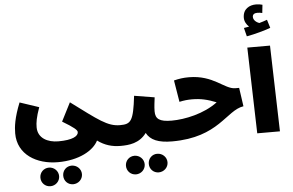

<svg xmlns="http://www.w3.org/2000/svg" viewBox="-73 -1116 2286 1500"><g transform="rotate(-5 1070.0 -366.5)"><path d="M24 -164C24 3 172 89 337 89C505 89 619 22 656 -53C713 -11 772 5 836 5C889 5 921 -27 921 -78C921 -120 895 -157 846 -157C748 -157 680 -214 471 -369L397 -224C486 -171 512 -148 512 -132C512 -100 466 -73 355 -73C272 -73 195 -111 195 -197C195 -233 201 -274 229 -352L79 -402C32 -285 24 -215 24 -164ZM441 271C482 271 516 239 516 198C516 157 482 125 441 125C400 125 369 157 369 198C369 239 400 271 441 271ZM263 271C303 271 337 239 337 198C337 157 303 125 263 125C222 125 190 157 190 198C190 239 222 271 263 271Z M836 5C901 5 984 -2 1040 -79C1070 -22 1132 5 1241 5C1293 5 1326 -27 1326 -78C1326 -120 1300 -157 1251 -157C1154 -157 1124 -182 1124 -241C1124 -279 1131 -322 1134 -350L975 -376C952 -178 931 -157 846 -157ZM1115 237C1156 237 1190 205 1190 164C1190 123 1156 91 1115 91C1074 91 1043 123 1043 164C1043 205 1074 237 1115 237ZM937 237C977 237 1011 205 1011 164C1011 123 977 91 937 91C896 91 864 123 864 164C864 205 896 237 937 237Z M1241 5C1607 5 1683 -200 1819 -220L1798 -366H1768C1683 -366 1607 -483 1413 -483C1369 -483 1336 -478 1296 -468L1324 -298C1360 -306 1390 -309 1423 -309C1491 -309 1546 -296 1613 -269C1507 -189 1355 -157 1251 -157Z M1893 -762C1961 -774 2033 -795 2081 -812L2061 -877C2042 -870 2021 -863 1999 -857C1979 -864 1953 -882 1953 -909C1953 -927 1966 -938 1990 -938C2004 -938 2017 -936 2029 -933L2036 -997C2023 -1001 2006 -1004 1985 -1004C1935 -1004 1882 -978 1882 -908C1882 -879 1898 -853 1917 -836C1907 -834 1893 -832 1876 -829ZM1908 0H2086L2067 -674H1889Z"/></g></svg>

Font: Noto Sans Arabic UI XCn Bk
Style: Regular
Weight: 900
Width: 2
Designer: Monotype Design Team, Nadine Chahine and Nizar Qandah
Foundry: Monotype Imaging Inc.
Version: Version 2.010